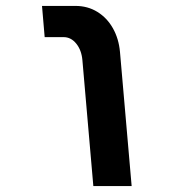

<svg xmlns="http://www.w3.org/2000/svg" viewBox="-20 -629 640 649"><path d="M195 -503.5H131L122 -609H235Q276.5 -609 309.2 -588.8Q342 -568.5 361.8 -533.2Q381.5 -498 385.5 -454L425 0H295.5L258.5 -426Q255.5 -459.5 237.8 -481.5Q220 -503.5 195 -503.5Z"/></svg>

Font: JuliaMono ExtraBold
Style: Italic
Weight: 800
Italic angle: -9°
Monospace: yes
Designer: cormullion
Foundry: corm
Version: Version 0.057; ttfautohint (v1.8.4)